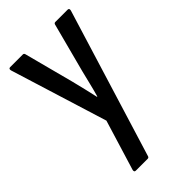

<svg xmlns="http://www.w3.org/2000/svg" viewBox="-207 -715 776 776"><g transform="rotate(-45 181.0 -327.5)"><path d="M81 0Q76 0 74.5 -3Q73 -6 74 -11L140 -227L11 -643Q8 -655 18 -655H90Q96 -655 98 -649L154 -436Q161 -408 168 -379Q175 -350 181 -322H183Q191 -350 198 -379Q205 -408 212 -436L268 -649Q270 -655 276 -655H346Q356 -655 353 -643L157 -6Q155 0 149 0Z"/></g></svg>

Font: Sofia Sans Extra Condensed Medium
Style: Regular
Weight: 500
Version: Version 4.100